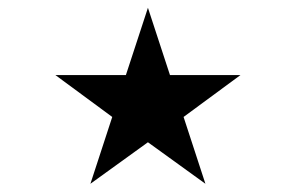

<svg xmlns="http://www.w3.org/2000/svg" viewBox="-20 -666 741 481"><path d="M118.7 -478H295.4L350.6 -646.5L405.8 -478H582.5L439.9 -373L494.6 -205.6L350.6 -309.6L206.5 -205.6L261.2 -373Z"/></svg>

Font: Vazir Thin
Style: Thin
Weight: 100
Designer: Saber Rastikerdar
Foundry: Saber Rastikerdar
Version: Version 30.0.0